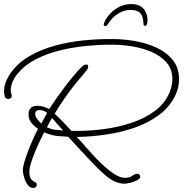

<svg xmlns="http://www.w3.org/2000/svg" viewBox="-20 -877 905 949"><path d="M145 52Q127 52 115.5 35Q104 18 98.5 -3Q93 -24 93 -35Q93 -52 101.5 -80Q110 -108 122 -138.5Q134 -169 146.5 -196.5Q159 -224 168 -240Q147 -255 134 -271.5Q121 -288 121 -313Q121 -332 132 -343Q143 -354 165 -354Q180 -354 195 -349.5Q210 -345 223 -338Q255 -387 296.5 -442.5Q338 -498 378 -541Q383 -546 390.5 -552Q398 -558 407 -558Q416 -558 416 -548Q416 -541 412 -535Q408 -529 404 -524Q391 -508 378 -493Q365 -478 352 -462Q324 -427 298.5 -390Q273 -353 250 -315Q272 -295 292.5 -273.5Q313 -252 333 -230H363Q425 -230 494 -239Q563 -248 628.5 -269.5Q694 -291 744.5 -328Q795 -365 819 -422Q832 -455 832 -485Q832 -534 804 -567Q776 -600 731 -619.5Q686 -639 635 -647.5Q584 -656 538 -656H520Q465 -656 401.5 -649.5Q338 -643 275 -627.5Q212 -612 158 -584.5Q104 -557 69 -515Q53 -497 43 -475Q33 -453 33 -430Q33 -423 35.5 -416Q38 -409 38 -402Q38 -396 33 -392Q28 -388 21 -388Q6 -388 3 -402.5Q0 -417 0 -425Q0 -451 10.5 -476Q21 -501 37 -522Q74 -571 130.5 -602.5Q187 -634 254 -652Q321 -670 390 -677Q459 -684 520 -684H537Q590 -684 647.5 -674Q705 -664 754.5 -641Q804 -618 834.5 -579.5Q865 -541 865 -485Q865 -448 850 -413Q823 -352 769 -311Q715 -270 645.5 -246Q576 -222 501.5 -211.5Q427 -201 359 -200Q370 -189 380.5 -177.5Q391 -166 401 -154Q413 -140 436.5 -114Q460 -88 488.5 -61.5Q517 -35 545.5 -16.5Q574 2 597 2Q620 2 633.5 -8Q647 -18 657 -18Q673 -18 673 -3Q673 6 657.5 14Q642 22 623.5 26.5Q605 31 596 31Q572 31 547 20Q528 12 504 -8Q480 -28 455.5 -53Q431 -78 409.5 -101Q388 -124 375 -138L317 -201Q291 -203 273.5 -204Q256 -205 239.5 -209Q223 -213 198 -223Q190 -207 177.5 -181Q165 -155 153 -126Q141 -97 133 -71Q125 -45 125 -29Q125 -1 134.5 9.5Q144 20 153 23.5Q162 27 162 36Q162 42 157.5 47Q153 52 145 52ZM184 -266Q192 -280 198.5 -293Q205 -306 213 -319Q196 -333 176 -333Q154 -333 154 -315Q154 -301 164 -288.5Q174 -276 184 -266ZM292 -232Q278 -247 264.5 -262.5Q251 -278 237 -294Q230 -283 224 -271Q218 -259 212 -248Q233 -238 251 -236Q269 -234 292 -232ZM630 -857Q668 -857 688.5 -834.5Q709 -812 709 -780Q709 -749 697 -749Q689 -749 689 -761Q688 -796 673.5 -812Q659 -828 625 -828Q593 -828 563.5 -809.5Q534 -791 514 -759Q508 -748 500 -748Q491 -748 493 -758Q497 -775 514.5 -798Q532 -821 562 -839Q592 -857 630 -857Z"/></svg>

Font: Ms Madi
Style: Regular
Weight: 400
Designer: Robert E. Leuschke
Foundry: Robert E. Leuschke
Version: Version 1.010; ttfautohint (v1.8.3)